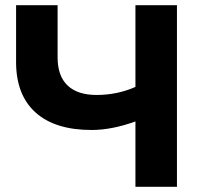

<svg xmlns="http://www.w3.org/2000/svg" viewBox="-20 -720 789 740"><path d="M662 -700V0H502V-252Q411 -219 333 -219Q192 -219 117 -286.5Q42 -354 42 -481V-700H202V-499Q202 -427 240.5 -390.5Q279 -354 352 -354Q432 -354 502 -385V-700Z"/></svg>

Font: APTA Sans Regular
Style: Bold Italic
Weight: 700
Version: Version 7.200